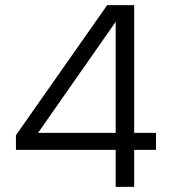

<svg xmlns="http://www.w3.org/2000/svg" viewBox="-20 -727 666 747"><path d="M430 0V-144H42V-201L397 -707H502V-210H587V-144H502V0ZM128 -210H430V-642Z"/></svg>

Font: Onest Light
Style: Regular
Weight: 300
Designer: Dmitri Voloshin, Andrey Kudryavtsev
Foundry: Dmitri Voloshin, Andrey Kudryavtsev
Version: Version 1.000;gftools[0.9.33]